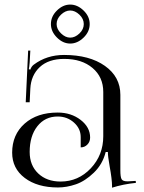

<svg xmlns="http://www.w3.org/2000/svg" viewBox="-20 -828 643 856"><path d="M232.4 -720.7Q232.4 -698.2 252 -679.2Q271.5 -660.2 293 -660.2Q314.5 -660.2 334 -678.7Q353.5 -697.3 353.5 -720.7Q353.5 -744.1 334 -762.7Q314.5 -781.2 293 -781.2Q271.5 -781.2 252 -762.7Q232.4 -744.1 232.4 -720.7ZM207 -720.7Q207 -754.9 233.9 -781.2Q260.7 -807.6 293 -807.6Q325.2 -807.6 352.5 -781.2Q379.9 -754.9 379.9 -720.7Q379.9 -686.5 352.5 -660.2Q325.2 -633.8 293 -633.8Q260.7 -633.8 233.9 -660.6Q207 -687.5 207 -720.7ZM440.4 -418Q440.4 -484.4 392.6 -524.9Q344.7 -565.4 266.6 -565.4Q196.3 -565.4 157.2 -528.8Q118.2 -492.2 115.2 -432.6L112.3 -372.1H94.7L105.5 -602.5H115.2L112.3 -550.8Q110.4 -527.3 108.4 -519.5L115.2 -517.6Q120.1 -532.2 130.9 -540Q188.5 -583 265.6 -583Q378.9 -583 447.8 -534.2Q516.6 -485.4 516.6 -405.3V-69.3Q516.6 -39.1 522 -29.3Q527.3 -19.5 548.8 -19.5L568.4 -20.5L585 -21.5L585.9 -12.7Q528.3 -6.8 479.5 8.8V1Q479.5 -28.3 468.8 -86.9Q460.9 -130.9 460.9 -150.4H451.2Q437.5 -95.7 398.4 -58.1Q359.4 -20.5 318.4 -6.3Q277.3 7.8 238.3 7.8Q146.5 7.8 90.3 -34.7Q34.2 -77.1 34.2 -147.5Q34.2 -227.5 89.8 -276.9Q145.5 -326.2 237.3 -326.2Q296.9 -326.2 339.4 -293.5Q381.8 -260.7 381.8 -214.8Q381.8 -196.3 369.6 -183.6Q357.4 -170.9 339.8 -170.9V-216.8Q339.8 -254.9 309.6 -281.7Q279.3 -308.6 237.3 -308.6Q180.7 -308.6 146.5 -265.1Q112.3 -221.7 112.3 -150.4Q112.3 -90.8 150.4 -54.7Q188.5 -18.6 250 -18.6Q329.1 -18.6 384.8 -77.6Q440.4 -136.7 440.4 -220.7Z"/></svg>

Font: FoglihtenNo07
Style: Regular
Weight: 500
Designer: gluk (gluksza@wp.pl)
Foundry: gluk (gluksza@wp.pl)
Version: Version 0.871